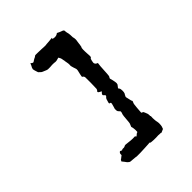

<svg xmlns="http://www.w3.org/2000/svg" viewBox="-214 -820 1028 1028"><g transform="rotate(-45 300.0 -306.0)"><path d="M370.1 79.1C356.4 79.1 346.7 79.1 339.8 78.1C333 78.1 329.1 77.1 328.1 75.2C328.1 74.2 327.1 73.2 324.2 73.2C322.3 73.2 319.3 73.2 314.5 74.2C304.7 75.2 271.5 76.2 252.9 77.1H224.6C223.6 76.2 220.7 76.2 212.9 75.2C205.1 74.2 194.3 73.2 180.7 72.3L174.8 69.3L172.9 67.4C171.9 67.4 168.9 64.5 165 59.6C162.1 54.7 156.2 47.9 148.4 38.1C150.4 35.2 151.4 32.2 152.3 30.3C153.3 29.3 154.3 28.3 155.3 28.3C163.1 22.5 168.9 17.6 172.9 14.6C172.9 9.8 172.9 5.9 173.8 2.9C174.8 0 175.8 -2 177.7 -2.9C178.7 -4.9 180.7 -5.9 181.6 -5.9C182.6 -6.8 184.6 -5.9 185.5 -4.9C190.4 -2 193.4 -1 196.3 -2.9C199.2 -4.9 201.2 -4.9 204.1 -2C194.3 -4.9 193.4 -5.9 201.2 -4.9C208 -3.9 213.9 -4.9 218.8 -7.8C221.7 -10.7 231.4 -10.7 249 -7.8C265.6 -4.9 294.9 -4.9 295.9 -5.9C296.9 1 299.8 2 304.7 -2.9C309.6 -7.8 314.5 -11.7 320.3 -12.7C321.3 -22.5 321.3 -30.3 320.3 -36.1C319.3 -43 319.3 -46.9 318.4 -48.8C317.4 -51.8 316.4 -54.7 316.4 -55.7C316.4 -56.6 317.4 -58.6 318.4 -60.5C319.3 -63.5 321.3 -68.4 323.2 -72.3C326.2 -76.2 328.1 -130.9 331.1 -136.7C333 -141.6 335 -146.5 335 -149.4C335.9 -152.3 335 -155.3 334 -156.2L331.1 -159.2C330.1 -161.1 328.1 -163.1 325.2 -166C323.2 -168.9 322.3 -172.9 322.3 -177.7C321.3 -182.6 322.3 -189.5 325.2 -195.3C328.1 -205.1 330.1 -211.9 331.1 -216.8C332 -221.7 331.1 -224.6 328.1 -225.6C325.2 -225.6 323.2 -226.6 322.3 -227.5C321.3 -228.5 321.3 -232.4 322.3 -235.4C324.2 -243.2 326.2 -250 328.1 -254.9C330.1 -259.8 333 -262.7 335 -263.7C337.9 -266.6 338.9 -268.6 338.9 -269.5C339.8 -270.5 338.9 -273.4 337.9 -274.4C334 -278.3 330.1 -281.2 329.1 -283.2C328.1 -286.1 328.1 -287.1 329.1 -288.1C329.1 -289.1 330.1 -291 332 -293.9L339.8 -301.8C332 -305.7 326.2 -308.6 323.2 -311.5C320.3 -314.5 320.3 -317.4 322.3 -319.3C324.2 -321.3 326.2 -323.2 327.1 -325.2L329.1 -331.1C330.1 -338.9 331.1 -414.1 330.1 -418C329.1 -421.9 328.1 -424.8 326.2 -426.8C323.2 -427.7 321.3 -429.7 320.3 -431.6C319.3 -433.6 319.3 -436.5 320.3 -438.5C321.3 -446.3 323.2 -452.1 324.2 -457C325.2 -461.9 326.2 -465.8 327.1 -469.7C328.1 -472.7 328.1 -475.6 328.1 -478.5C328.1 -481.4 328.1 -484.4 327.1 -485.4C323.2 -497.1 320.3 -504.9 319.3 -510.7C317.4 -515.6 317.4 -518.6 318.4 -519.5V-526.4C318.4 -529.3 318.4 -533.2 317.4 -538.1C316.4 -545.9 315.4 -550.8 314.5 -554.7C313.5 -557.6 313.5 -559.6 314.5 -560.5C313.5 -560.5 312.5 -564.5 311.5 -572.3C310.5 -580.1 307.6 -585.9 302.7 -593.8C294.9 -591.8 288.1 -589.8 283.2 -588.9C277.3 -587.9 271.5 -588.9 266.6 -589.8C257.8 -590.8 247.1 -589.8 235.4 -588.9C223.6 -587.9 214.8 -588.9 209 -591.8C201.2 -594.7 194.3 -597.7 190.4 -599.6L184.6 -602.5C178.7 -607.4 173.8 -612.3 170.9 -615.2C168 -625 165 -631.8 164.1 -636.7C163.1 -641.6 162.1 -645.5 162.1 -646.5C162.1 -647.5 163.1 -650.4 165 -656.2C168 -661.1 171.9 -668.9 175.8 -678.7C178.7 -675.8 181.6 -673.8 183.6 -672.9C186.5 -669.9 189.5 -669.9 191.4 -670.9C194.3 -671.9 195.3 -672.9 196.3 -673.8C204.1 -678.7 210 -682.6 213.9 -683.6C218.8 -685.5 220.7 -688.5 221.7 -689.5C222.7 -690.4 231.4 -691.4 247.1 -690.4C263.7 -689.5 273.4 -689.5 274.4 -689.5C284.2 -688.5 293 -688.5 297.9 -688.5C302.7 -688.5 306.6 -688.5 307.6 -689.5C308.6 -689.5 313.5 -689.5 321.3 -690.4C329.1 -691.4 339.8 -692.4 353.5 -693.4C350.6 -690.4 350.6 -687.5 353.5 -686.5C356.4 -685.5 358.4 -684.6 358.4 -685.5C364.3 -683.6 371.1 -683.6 377 -685.5C382.8 -687.5 386.7 -689.5 387.7 -690.4C388.7 -691.4 388.7 -692.4 389.6 -692.4H392.6C391.6 -692.4 391.6 -692.4 392.6 -691.4C403.3 -686.5 410.2 -682.6 415 -681.6C419.9 -680.7 424.8 -677.7 427.7 -674.8C428.7 -661.1 430.7 -652.3 432.6 -646.5C433.6 -641.6 434.6 -630.9 434.6 -616.2C436.5 -611.3 437.5 -604.5 437.5 -597.7V-594.7C436.5 -586.9 435.5 -578.1 433.6 -566.4C433.6 -564.5 433.6 -561.5 432.6 -558.6C431.6 -555.7 431.6 -551.8 430.7 -547.9C427.7 -543.9 426.8 -538.1 426.8 -530.3C426.8 -522.5 426.8 -511.7 427.7 -499C428.7 -489.3 428.7 -482.4 428.7 -477.5C427.7 -472.7 426.8 -470.7 424.8 -469.7C423.8 -469.7 421.9 -468.8 420.9 -465.8C419.9 -463.9 418.9 -460.9 418 -456.1C417 -448.2 415 -443.4 416 -438.5C417 -433.6 419.9 -429.7 423.8 -427.7C426.8 -426.8 429.7 -425.8 430.7 -424.8C431.6 -422.9 432.6 -420.9 431.6 -418.9C428.7 -411.1 426.8 -336.9 424.8 -333C423.8 -328.1 421.9 -326.2 420.9 -325.2C419.9 -323.2 419.9 -322.3 418.9 -321.3V-317.4L422.9 -302.7L425.8 -288.1C426.8 -283.2 426.8 -278.3 426.8 -275.4C425.8 -272.5 425.8 -269.5 424.8 -267.6C419.9 -261.7 416 -256.8 414.1 -253.9C413.1 -251 413.1 -248 414.1 -247.1C415 -246.1 417 -245.1 418 -244.1C418.9 -242.2 418.9 -239.3 419.9 -236.3C420.9 -227.5 420.9 -219.7 419.9 -214.8C418.9 -209 417 -204.1 414.1 -201.2C412.1 -198.2 411.1 -196.3 410.2 -193.4C409.2 -191.4 408.2 -188.5 409.2 -186.5C412.1 -174.8 414.1 -167 415 -161.1C416 -155.3 418 -151.4 418.9 -150.4C419.9 -149.4 419.9 -147.5 418.9 -146.5L416 -139.6C411.1 -133.8 409.2 -79.1 408.2 -75.2C407.2 -72.3 408.2 -70.3 411.1 -69.3C414.1 -68.4 417 -67.4 418.9 -65.4L422.9 -56.6C427.7 -46.9 429.7 -39.1 429.7 -31.2C428.7 -24.4 429.7 -22.5 431.6 -23.4C430.7 -11.7 430.7 -2.9 431.6 4.9L432.6 15.6L434.6 25.4C435.5 31.2 436.5 37.1 435.5 43.9C435.5 48.8 434.6 53.7 433.6 58.6C431.6 63.5 429.7 68.4 428.7 72.3C418.9 77.1 413.1 79.1 411.1 80.1C410.2 81.1 409.2 81.1 408.2 81.1V80.1C407.2 79.1 404.3 79.1 398.4 79.1C392.6 78.1 382.8 78.1 370.1 79.1Z"/></g></svg>

Font: Hermetico
Style: Regular
Weight: 400
Version: Version 1.0